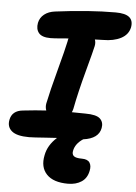

<svg xmlns="http://www.w3.org/2000/svg" viewBox="-72 -756 745 1049"><g transform="rotate(5 300.5 -231.5)"><path d="M106.9 11.2Q39.6 11.2 12 -12Q-15.6 -35.2 -7.8 -74.2Q2 -125 61 -130.9Q133.3 -139.2 188 -142.1Q181.2 -161.6 185.1 -181.2Q199.2 -250 231 -368.4Q262.7 -486.8 271 -527.8Q272.9 -540.5 274.9 -544.9Q259.8 -543.9 238.5 -542Q217.3 -540 202.9 -539.1Q188.5 -538.1 176.8 -538.1Q129.9 -538.1 112.3 -559.3Q94.7 -580.6 101.1 -615.2Q106.9 -644 130.1 -662.4Q153.3 -680.7 189 -685.1Q374 -709 519 -709Q573.2 -709 595 -690.2Q616.7 -671.4 609.9 -634.8Q601.1 -594.2 561.5 -573.7Q522 -553.2 462.9 -553.2Q454.6 -553.2 440.2 -552.5Q425.8 -551.8 418.9 -551.8Q425.3 -534.2 420.9 -515.1Q417 -495.1 384.8 -375.7Q352.5 -256.3 335 -165Q332 -152.3 328.1 -145Q338.4 -145 362.8 -144.5Q387.2 -144 401.9 -144Q462.9 -144 483.4 -124.5Q503.9 -105 498 -73.2Q487.3 -14.2 402.8 -2.9Q360.4 24.9 353 64.9Q349.1 84 360.6 93.5Q372.1 103 404.8 103Q436.5 103 447.8 120.4Q459 137.7 453.1 165Q445.3 206.1 415 226.1Q384.8 246.1 340.8 246.1Q260.3 246.1 223.4 207Q186.5 168 200.2 102.1Q210.4 46.4 259.8 2Q233.4 3.4 198.5 5.9Q163.6 8.3 141.6 9.8Q119.6 11.2 106.9 11.2Z"/></g></svg>

Font: Shantell Sans Normal
Style: Bold Italic
Weight: 700
Italic angle: -11.31°
Designer: Stephen Nixon, Anya Danilova, Shantell Martin
Foundry: Arrow Type
Version: Version 1.006;[559af2be0]